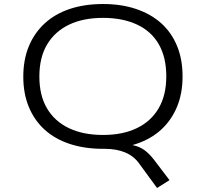

<svg xmlns="http://www.w3.org/2000/svg" viewBox="-20 -733 1025 956"><path d="M762 203 672 80Q646 44 603 26Q560 8 501 8L561 -17Q610 -17 642.5 -10Q675 -3 698.5 14Q722 31 745 60L824 164ZM493 8Q401 8 327 -16.5Q253 -41 202 -87.5Q151 -134 123.5 -200.5Q96 -267 96 -351Q96 -436 123.5 -502.5Q151 -569 202.5 -616.5Q254 -664 327.5 -688.5Q401 -713 493 -713Q585 -713 658.5 -688Q732 -663 783 -617Q834 -571 861.5 -504.5Q889 -438 889 -352Q889 -268 861.5 -201.5Q834 -135 783 -88Q732 -41 658.5 -16.5Q585 8 493 8ZM493 -61Q591 -61 661.5 -95Q732 -129 770 -194Q808 -259 808 -353Q808 -447 771 -512Q734 -577 662.5 -610.5Q591 -644 493 -644Q394 -644 323.5 -610Q253 -576 214.5 -511.5Q176 -447 176 -352Q176 -258 214 -193.5Q252 -129 323 -95Q394 -61 493 -61Z"/></svg>

Font: Nunito Sans 7pt Expanded Light
Style: Regular
Weight: 300
Width: 7
Designer: Vernon Adams
Foundry: Vernon Adams
Version: Version 3.101;gftools[0.9.27]